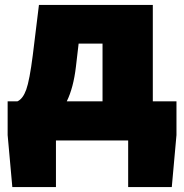

<svg xmlns="http://www.w3.org/2000/svg" viewBox="-20 -570 747 779"><path d="M113 -346 138 -550H600V-159H696V-22L677 189H500V0H207V189H30L11 -22V-159H51Q73 -169 86.5 -206.5Q100 -244 113 -346ZM396 -159V-393H299L288 -299Q278 -214 251 -159Z"/></svg>

Font: Nebula Sans Black
Style: Regular
Weight: 900
Designer: Paul D. Hunt for Adobe (as Source Sans)
Foundry: Nebula Entertainment & Broadcasting LLC
Version: Version 1.010